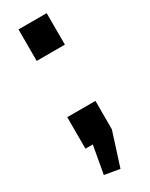

<svg xmlns="http://www.w3.org/2000/svg" viewBox="-171 -537 547 702"><g transform="rotate(-30 103.0 -186.0)"><path d="M159 -133V-13L114 128L50 117L71 0H40V-133ZM165 -500V-367H46V-500Z"/></g></svg>

Font: Pathway Extreme 8pt Thin 12pt SemiBold
Style: Regular
Weight: 600
Version: Version 1.001;gftools[0.9.26]